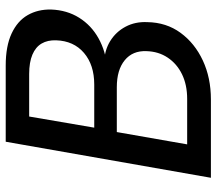

<svg xmlns="http://www.w3.org/2000/svg" viewBox="-62 -678 740 655"><g transform="rotate(-90 307.5 -350.0)"><path d="M29 0 152 -700H412Q478 -700 521 -680Q564 -660 584 -625Q604 -590 603 -545Q601 -491 575 -449.5Q549 -408 505 -383.5Q461 -359 407 -354L423 -364Q464 -363 495.5 -343.5Q527 -324 544.5 -291Q562 -258 560 -217Q559 -152 523.5 -103.5Q488 -55 429 -27.5Q370 0 296 0ZM143 -81H298Q346 -81 382 -98.5Q418 -116 439 -147.5Q460 -179 461 -220Q463 -267 430 -294Q397 -321 338 -321H185ZM200 -398H347Q414 -398 455 -433Q496 -468 498 -528Q499 -557 487 -577.5Q475 -598 449 -609Q423 -620 383 -620H238Z"/></g></svg>

Font: DM Sans 17pt Medium
Style: Italic
Weight: 500
Italic angle: -10°
Version: Version 4.004;gftools[0.9.30]